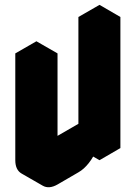

<svg xmlns="http://www.w3.org/2000/svg" viewBox="-20 -720 560 791"><path d="M130 -450 217 -500V-60L390 -160V-600L476 -650V-110L390 -60V-160Q390 -134 378 -104Q366 -74 346 -48.5Q326 -23 303 -10L217 40Q182 60 156 45Q130 30 130 -10ZM390 -160V-60L303 -110V-210ZM476 -650 390 -600 303 -650 390 -700ZM390 -600V-160L303 -210V-650ZM217 -500 130 -450 43 -500 130 -550ZM390 -160 217 -60 130 -110 303 -210ZM130 -450V-10Q130 30 156 45L69 -5Q43 -20 43 -60V-500Z"/></svg>

Font: Nabla
Style: Regular
Weight: 400
Designer: Arthur Reinders Folmer
Foundry: Typearture
Version: Version 1.002